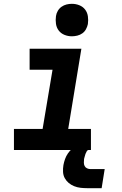

<svg xmlns="http://www.w3.org/2000/svg" viewBox="-20 -785 640 1005"><path d="M53 0V-110H203L255 -420H135V-530H406L337 -110H456V0ZM356 -595Q336 -595 317.5 -602.5Q299 -610 287.5 -625Q276 -640 273 -660Q270 -680 273 -701Q275 -715 282.5 -728Q290 -741 302 -749.5Q314 -758 328 -761.5Q342 -765 356 -765Q377 -765 395.5 -757.5Q414 -750 425.5 -735Q437 -720 440 -700Q443 -680 440 -659Q437 -645 430 -632Q423 -619 411 -610.5Q399 -602 384.5 -598.5Q370 -595 356 -595ZM512 200H437Q419 200 401.5 198Q384 196 368 189.5Q352 183 339.5 172.5Q327 162 319 147.5Q311 133 310 115Q309 97 312 79Q315 63 320.5 47.5Q326 32 335.5 18Q345 4 358.5 -7.5Q372 -19 387.5 -26Q403 -33 419 -36Q435 -39 451 -39L445 0Q438 0 434 7Q430 14 427.5 20.5Q425 27 423.5 34Q422 41 420 47Q419 57 419 66.5Q419 76 423 84Q427 92 435.5 96Q444 100 453 100H528Z"/></svg>

Font: Iosevka Curly Slab XBdExObl
Style: Regular
Weight: 800
Width: 7
Italic angle: -9°
Monospace: yes
Designer: Belleve Invis
Foundry: Belleve Invis
Version: Version 11.1.0; ttfautohint (v1.8.3)